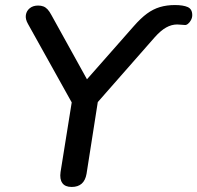

<svg xmlns="http://www.w3.org/2000/svg" viewBox="-20 -734 782 761"><path d="M264 7Q238 7 227 -8.5Q216 -24 220 -52L270 -364L281 -298L91 -639Q80 -658 82.5 -674.5Q85 -691 98 -701.5Q111 -712 131 -712Q143 -712 152 -708.5Q161 -705 168.5 -697Q176 -689 184 -674L334 -403H310L510 -630Q538 -662 562.5 -680Q587 -698 614 -706Q641 -714 673 -714Q706 -714 724 -706Q742 -698 742 -674Q742 -664 737 -654.5Q732 -645 725 -639.5Q718 -634 712 -635Q708 -635 698.5 -636Q689 -637 682 -637Q660 -637 638.5 -625Q617 -613 593 -586L340 -298L373 -364L323 -45Q314 7 264 7Z"/></svg>

Font: Nunito ExtraLight SemiBold
Style: Italic
Weight: 600
Italic angle: -9°
Version: Version 3.602